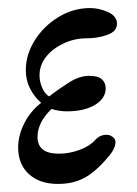

<svg xmlns="http://www.w3.org/2000/svg" viewBox="-20 -445 339 476"><path d="M124 11Q78 11 51.5 -13.5Q25 -38 25 -79Q25 -109 40 -139Q55 -169 82 -190Q65 -205 54.5 -225.5Q44 -246 44 -271Q44 -310 66.5 -345.5Q89 -381 125.5 -403Q162 -425 203 -425Q226 -425 248 -415Q270 -405 270 -386Q270 -367 246 -358.5Q222 -350 194 -350Q165 -350 138 -337.5Q111 -325 94.5 -304.5Q78 -284 78 -258Q78 -242 85 -226.5Q92 -211 102 -206Q125 -224 151 -240.5Q177 -257 201 -257Q223 -257 232.5 -248.5Q242 -240 242 -226Q242 -201 215.5 -185Q189 -169 146 -169Q136 -169 126 -170.5Q116 -172 108 -175Q90 -158 81.5 -140.5Q73 -123 73 -106Q73 -85 86 -74.5Q99 -64 126 -64Q152 -64 177.5 -73.5Q203 -83 216 -98Q226 -109 238.5 -110.5Q251 -112 257 -107Q268 -101 266 -88.5Q264 -76 254 -63Q223 -24 193.5 -6.5Q164 11 124 11Z"/></svg>

Font: Junicode VF
Style: Italic
Weight: 400
Italic angle: -11°
Designer: Peter S. Baker
Version: Version 2.209